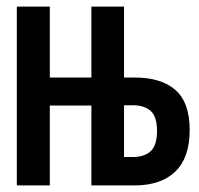

<svg xmlns="http://www.w3.org/2000/svg" viewBox="-20 -562 603 582"><path d="M31 0V-542H131V-327H257V-542H356V-327H388Q469 -327 512 -289Q555 -251 555 -168Q555 -84 511.5 -42Q468 0 388 0H257V-242H131V0ZM356 -86H382Q418 -86 437 -104Q456 -122 456 -165Q456 -208 437 -225.5Q418 -243 382 -243H356Z"/></svg>

Font: Noto Sans Mono SemiCondensed SemiBold
Style: Regular
Weight: 600
Width: 4
Designer: Monotype Design Team
Foundry: Monotype Imaging Inc.
Version: Version 2.014; ttfautohint (v1.8.4.7-5d5b)